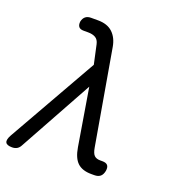

<svg xmlns="http://www.w3.org/2000/svg" viewBox="-143 -837 877 955"><g transform="rotate(20 295.5 -360.0)"><path d="M71 -17Q64 -3 53 3.5Q42 10 27 10Q-1 10 -7.5 -3Q-14 -16 1 -43L269 -515L247 -616Q242 -639 226.5 -648Q211 -657 187 -657H163Q145 -657 137.5 -666.5Q130 -676 132 -694Q136 -712 147 -721Q158 -730 176 -730H213Q263 -730 291 -703.5Q319 -677 327 -631L414 -129Q419 -100 430 -89.5Q441 -79 461 -79H473Q493 -79 501 -69.5Q509 -60 506 -40Q502 -19 490.5 -9.5Q479 0 459 0H443Q395 0 369.5 -24Q344 -48 335 -103L285 -405Z"/></g></svg>

Font: Maple Mono Light
Style: Italic
Weight: 300
Italic angle: -10°
Monospace: yes
Designer: subframe7536
Version: Version 7.000